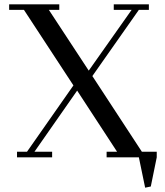

<svg xmlns="http://www.w3.org/2000/svg" viewBox="-20 -722 759 881"><path d="M22 -676.8V-702.1H252V-676.8H204.1L387.2 -397.9L584 -676.8H502V-702.1H663.1V-676.8H617.2L403.8 -373L630.9 -25.9H699.2V0L671.9 133.8L646 139.2L617.2 0H469.2V-25.9H517.1L334 -306.2L138.2 -25.9H219.2V0H58.1V-25.9H104L316.9 -330.1L89.8 -676.8Z"/></svg>

Font: Dehuti
Style: Bold
Weight: 700
Version: Version 1.2